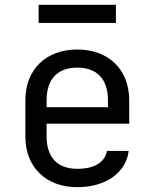

<svg xmlns="http://www.w3.org/2000/svg" viewBox="-20 -765 640 795"><path d="M140 -745V-670H460V-745ZM515 -350C515 -477 430 -560 300 -560C170 -560 85 -477 85 -350V-200C85 -73 170 10 300 10C416 10 501 -48 513 -140H423C413 -91 369 -66 300 -66C218 -66 173 -113 173 -200V-253H515ZM173 -350C173 -437 218 -485 300 -485C382 -485 427 -437 427 -350V-321H173Z"/></svg>

Font: Tekne LDO
Style: Regular
Weight: 400
Monospace: yes
Designer: Alessio Laiso, Mario Rullo, Paolo Rosset
Foundry: Alessio Laiso
Version: Version 1.000;hotconv 1.0.109;makeotfexe 2.5.65596